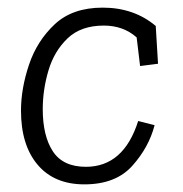

<svg xmlns="http://www.w3.org/2000/svg" viewBox="-20 -473 480 503"><path d="M252 -406Q192 -406 157 -372.5Q122 -339 107 -288.5Q92 -238 92 -187Q92 -117 118.5 -76.5Q145 -36 205 -36Q304 -36 342 -156L385 -145Q370 -87 326.5 -38.5Q283 10 201 10Q122 10 78.5 -41.5Q35 -93 35 -183Q35 -241 56 -303.5Q77 -366 123.5 -409.5Q170 -453 249 -453Q331 -453 388 -405L394 -306L347 -300L338 -375Q303 -406 252 -406Z"/></svg>

Font: Zilla Slab Light
Style: Italic
Weight: 300
Italic angle: -6°
Designer: Typotheque.com
Foundry: Typotheque type foundry
Version: Version 1.1; 2017; ttfautohint (v1.6)